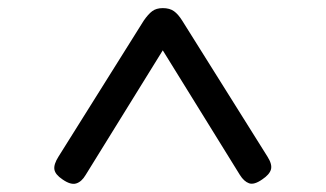

<svg xmlns="http://www.w3.org/2000/svg" viewBox="-20 -1035 803 473"><path d="M124 -649 334 -984Q345 -1000 355 -1007.5Q365 -1015 381 -1015Q398 -1015 408.5 -1007.5Q419 -1000 429 -984L639 -649Q651 -630 647.5 -617.5Q644 -605 626 -593Q606 -579 593.5 -583.5Q581 -588 571 -604L381 -911L191 -604Q181 -587 167.5 -583Q154 -579 134 -593Q116 -605 114 -617.5Q112 -630 124 -649Z"/></svg>

Font: Playwrite ES
Style: Regular
Weight: 400
Designer: Veronika Burian, José Scaglione
Foundry: TypeTogether
Version: Version 1.002